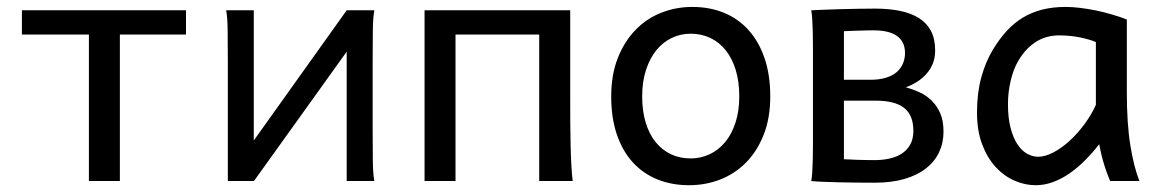

<svg xmlns="http://www.w3.org/2000/svg" viewBox="-20 -528 3380 560"><path d="M522.5 -427.2H329.6V0H239.3V-427.2H43.9V-498H522.5Z M1052.2 -462.4 720.7 0 660.2 -34.2 991.2 -498ZM720.2 -498V0H644.5V-349.1Q644.5 -399.9 644 -438.7Q643.6 -477.5 639.6 -498ZM991.2 0V-498H1071.8Q1067.9 -477.5 1067.4 -438.7Q1066.9 -399.9 1066.9 -349.1V-148.9Q1066.9 -98.1 1067.4 -59.3Q1067.9 -20.5 1071.8 0Z M1643.1 -239.3Q1643.1 -203.6 1643.3 -168.9Q1643.6 -134.3 1644.3 -103Q1645 -71.8 1646.5 -45.4Q1647.9 -19 1650.4 0H1552.7V-427.2H1308.6V0H1218.3V-498H1643.1Z M1762.7 -246.6Q1762.7 -309.6 1781.7 -358.2Q1800.8 -406.7 1833 -440.2Q1865.2 -473.6 1908.2 -490.7Q1951.2 -507.8 1999.5 -507.8Q2049.8 -507.8 2091.6 -490.7Q2133.3 -473.6 2163.3 -440.2Q2193.4 -406.7 2210 -358.2Q2226.6 -309.6 2226.6 -246.6Q2226.6 -183.6 2207.5 -135.3Q2188.5 -86.9 2156.2 -54.2Q2124 -21.5 2081.1 -4.6Q2038.1 12.2 1989.7 12.2Q1939.5 12.2 1897.7 -4.6Q1856 -21.5 1825.9 -54.2Q1795.9 -86.9 1779.3 -135.3Q1762.7 -183.6 1762.7 -246.6ZM1853 -246.6Q1853 -204.1 1863.3 -170.4Q1873.5 -136.7 1892.3 -113.5Q1911.1 -90.3 1937 -78.1Q1962.9 -65.9 1994.6 -65.9Q2023.9 -65.9 2049.8 -78.1Q2075.7 -90.3 2095 -113.5Q2114.3 -136.7 2125.2 -170.4Q2136.2 -204.1 2136.2 -246.6Q2136.2 -289.6 2126 -323.5Q2115.7 -357.4 2096.9 -381.1Q2078.1 -404.8 2052 -417.2Q2025.9 -429.7 1994.6 -429.7Q1964.8 -429.7 1939 -417.2Q1913.1 -404.8 1894 -381.1Q1875 -357.4 1864 -323.5Q1853 -289.6 1853 -246.6Z M2441.4 -295.4H2519.5Q2544.9 -295.4 2564 -301.3Q2583 -307.1 2595.2 -317.6Q2607.4 -328.1 2613.5 -342.5Q2619.6 -356.9 2619.6 -373.5Q2619.6 -405.8 2596.9 -422.6Q2574.2 -439.5 2526.9 -439.5Q2517.1 -439.5 2504.4 -439.2Q2491.7 -439 2479.5 -438.5Q2467.3 -438 2457 -437.7Q2446.8 -437.5 2441.4 -437ZM2731.9 -144Q2731.9 -111.3 2719 -84Q2706.1 -56.6 2680.9 -36.9Q2655.8 -17.1 2618.2 -6.1Q2580.6 4.9 2531.7 4.9Q2505.9 4.9 2478.5 4.6Q2451.2 4.4 2425.8 3.7Q2400.4 2.9 2379.6 2.2Q2358.9 1.5 2346.2 0Q2348.1 -10.3 2349.1 -26.4Q2350.1 -42.5 2350.6 -63Q2351.1 -83.5 2351.1 -107.2Q2351.1 -130.9 2351.1 -156.2V-341.8Q2351.1 -366.7 2351.1 -390.4Q2351.1 -414.1 2350.6 -434.6Q2350.1 -455.1 2349.1 -471.4Q2348.1 -487.8 2346.2 -498Q2357.4 -498.5 2379.6 -499.5Q2401.9 -500.5 2428.5 -501.2Q2455.1 -502 2482.7 -502.4Q2510.3 -502.9 2531.7 -502.9Q2572.3 -502.9 2604.7 -496.3Q2637.2 -489.7 2660.2 -475.3Q2683.1 -460.9 2695.3 -437.7Q2707.5 -414.6 2707.5 -380.9Q2707.5 -359.4 2700.7 -342.5Q2693.8 -325.7 2682.1 -312.5Q2670.4 -299.3 2655 -289.6Q2639.6 -279.8 2622.1 -273.4Q2641.6 -268.1 2661.1 -259.3Q2680.7 -250.5 2696.5 -235.4Q2712.4 -220.2 2722.2 -198Q2731.9 -175.8 2731.9 -144ZM2441.4 -63.5Q2446.3 -63.5 2455.6 -63Q2464.8 -62.5 2477.1 -62Q2489.3 -61.5 2503.4 -61.3Q2517.6 -61 2531.7 -61Q2553.7 -61 2574 -65.4Q2594.2 -69.8 2609.9 -79.8Q2625.5 -89.8 2634.8 -106.2Q2644 -122.6 2644 -146.5Q2644 -191.9 2617.2 -213.1Q2590.3 -234.4 2534.2 -234.4H2441.4Z M3266.6 -258.8Q3266.6 -166.5 3276.9 -103.8Q3287.1 -41 3303.2 0H3217.8Q3215.3 -6.3 3210.9 -17.6Q3206.5 -28.8 3201.9 -43.2Q3197.3 -57.6 3193.1 -74.2Q3189 -90.8 3186 -107.4Q3167 -83 3145.8 -61.5Q3124.5 -40 3101.1 -23.4Q3077.6 -6.8 3052.2 2.7Q3026.9 12.2 3000.5 12.2Q2969.7 12.2 2939.2 -1Q2908.7 -14.2 2884.3 -40.5Q2859.9 -66.9 2844.7 -106.7Q2829.6 -146.5 2829.6 -200.2Q2829.6 -256.3 2842 -302Q2854.5 -347.7 2876 -383.3Q2895 -414.6 2916.5 -438Q2938 -461.4 2963.6 -476.8Q2989.3 -492.2 3020 -500Q3050.8 -507.8 3088.4 -507.8Q3106.9 -507.8 3129.6 -505.1Q3152.3 -502.4 3176 -497.6Q3199.7 -492.7 3223.1 -485.8Q3246.6 -479 3266.6 -471.2ZM3068.8 -424.8Q3053.2 -424.8 3037.4 -421.1Q3021.5 -417.5 3006.1 -408.7Q2990.7 -399.9 2976.3 -385.5Q2961.9 -371.1 2949.2 -349.1Q2936 -326.7 2928 -293.2Q2919.9 -259.8 2919.9 -224.6Q2919.9 -184.1 2927.5 -155Q2935.1 -126 2947.5 -107.2Q2960 -88.4 2975.8 -79.6Q2991.7 -70.8 3007.8 -70.8Q3028.3 -70.8 3052.5 -83.5Q3076.7 -96.2 3099.6 -117.2Q3122.6 -138.2 3142.8 -165.5Q3163.1 -192.9 3176.3 -222.2V-405.3Q3168.9 -408.7 3157.5 -412.1Q3146 -415.5 3132.1 -418.5Q3118.2 -421.4 3101.8 -423.1Q3085.4 -424.8 3068.8 -424.8Z"/></svg>

Font: Andika DR AuSIL
Style: Regular
Weight: 400
Designer: Annie Olsen & Victor Gaultney
Foundry: SIL International
Version: Version 0.003